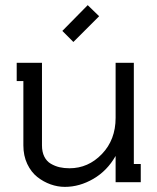

<svg xmlns="http://www.w3.org/2000/svg" viewBox="-20 -708 611 746"><path d="M265.1 -544.9 222.2 -587.9 320.8 -688 365.2 -645ZM500 -70.8H526.9V0H429.2V-102.1Q396.5 -44.4 342.8 -13.2Q289.1 18.1 231.9 18.1Q204.1 18.1 176.5 8.3Q148.9 -1.5 125 -20.3Q101.1 -39.1 85.9 -71Q70.8 -103 70.8 -143.1V-393.1H44.9V-463.9H143.1V-143.1Q143.1 -117.7 152.1 -99.6Q161.1 -81.5 177.2 -72Q193.4 -62.5 211.2 -58.3Q229 -54.2 250 -54.2Q322.8 -54.2 376 -109.6Q429.2 -165 429.2 -250V-463.9H500Z"/></svg>

Font: Rawengulk
Style: Bold
Weight: 700
Version: Version 0.92